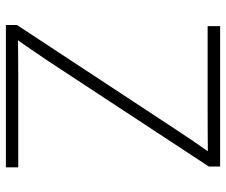

<svg xmlns="http://www.w3.org/2000/svg" viewBox="-78 -690 768 652"><g transform="rotate(90 306.0 -364.0)"><path d="M64.9 0V-37.6L422.4 -581.1Q442.4 -611.3 463.1 -641.8Q483.9 -672.4 504.9 -702.1L511.2 -686Q469.7 -685.5 428.7 -685.3Q387.7 -685.1 346.2 -685.1H68.8V-727.5H545.4V-689L188.5 -145.5Q168.5 -115.2 147.5 -85Q126.5 -54.7 105.5 -24.4L99.6 -41Q139.6 -41.5 179.9 -41.7Q220.2 -42 260.3 -42H548.3V0Z"/></g></svg>

Font: Inter 17pt ExtraLight
Style: Regular
Weight: 250
Version: Version 4.001;git-66647c0bb